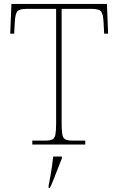

<svg xmlns="http://www.w3.org/2000/svg" viewBox="-20 -734 603 975"><path d="M144 0V-20H209Q234 -20 246 -26Q258 -32 261.5 -51Q265 -70 265 -108V-689H116Q77 -689 67 -675Q57 -661 55 -620L52 -563H32L38 -714H523L529 -563H509L506 -620Q504 -661 494 -675Q484 -689 445 -689H293V-108Q293 -70 296.5 -51Q300 -32 312 -26Q324 -20 349 -20H413V0ZM227 208Q232 183 236.5 157.5Q241 132 244.5 107.5Q248 83 250 61H294V71Q285 92 274.5 119.5Q264 147 253.5 174Q243 201 233 221H227Z"/></svg>

Font: Noto Serif Armenian Thin
Style: Regular
Weight: 250
Version: Version 2.007